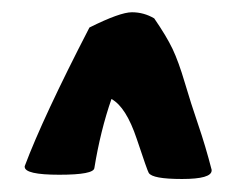

<svg xmlns="http://www.w3.org/2000/svg" viewBox="-20 -711 378 307"><path d="M130.9 -442.4Q129.9 -431.6 74.7 -431.6Q19.5 -431.6 19.5 -444.3V-445.3Q48.8 -523.4 123 -667Q171.9 -691.4 190.9 -691.4Q210 -691.4 226.6 -681.6Q246.1 -653.3 255.9 -632.8Q265.6 -612.3 275.4 -579.1Q285.2 -545.9 296.9 -511.7Q308.6 -477.5 318.4 -439.5V-438.5Q318.4 -424.8 271 -424.8Q223.6 -424.8 217.8 -434.6Q215.8 -437.5 198.7 -488.8Q181.6 -540 158.2 -552.7Q140.6 -502 130.9 -442.4Z"/></svg>

Font: Essays1743
Style: Medium
Weight: 500
Designer: Based on the typeface in a 1743 English translation of the essays of Montaigne.  PostScript/TrueType font designed by Jo
Version: Version 002.100